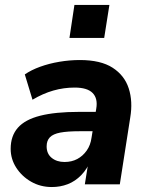

<svg xmlns="http://www.w3.org/2000/svg" viewBox="-20 -743 597 774"><path d="M189 11Q143 11 105.5 -10.5Q68 -32 45.5 -67Q23 -102 23 -143Q23 -195 52 -228Q81 -261 142 -276.5Q203 -292 298 -292H377L365 -214H301Q252 -214 223 -208.5Q194 -203 181 -189.5Q168 -176 168 -153Q168 -123 188.5 -106.5Q209 -90 240 -90Q269 -90 291.5 -102Q314 -114 329.5 -136Q345 -158 349 -188L368 -305Q375 -346 353.5 -368Q332 -390 281 -390Q237 -390 195 -378Q153 -366 111 -341L80 -443Q106 -461 142 -474Q178 -487 219.5 -494Q261 -501 302 -501Q386 -501 434 -470Q482 -439 499 -386.5Q516 -334 505 -269L463 0H322L338 -100H347Q332 -62 307.5 -37Q283 -12 253 -0.5Q223 11 189 11ZM260 -590 280 -723H421L400 -590Z"/></svg>

Font: Nunito Sans 12pt ExtraBold
Style: Italic
Weight: 800
Italic angle: -9°
Designer: Vernon Adams
Foundry: Vernon Adams
Version: Version 3.101;gftools[0.9.27]